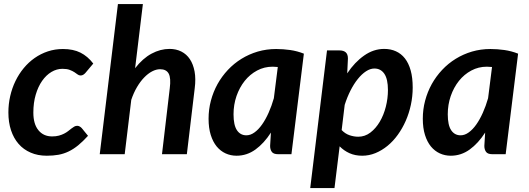

<svg xmlns="http://www.w3.org/2000/svg" viewBox="-20 -763 2616 950"><path d="M415.5 -91 384.5 -129C381.5 -132.3 378.1 -135.1 374.2 -137.2C370.4 -139.4 366.3 -140.5 362 -140.5C356.7 -140.5 351.8 -139.2 347.2 -136.5C342.8 -133.8 338 -130.6 333 -126.8C328 -122.9 322.7 -118.8 317 -114.2C311.3 -109.8 304.8 -105.6 297.2 -101.8C289.8 -97.9 281.2 -94.7 271.5 -92C261.8 -89.3 250.7 -88 238 -88C209.3 -88 186.7 -98.2 170 -118.8C153.3 -139.2 145 -168.3 145 -206C145 -238.3 148.9 -267.8 156.8 -294.5C164.6 -321.2 175.2 -344 188.5 -363C201.8 -382 217.2 -396.7 234.5 -407C251.8 -417.3 270 -422.5 289 -422.5C303.7 -422.5 315.6 -420.8 324.8 -417.2C333.9 -413.8 341.6 -410 347.8 -406C353.9 -402 359.2 -398.2 363.8 -394.8C368.2 -391.2 373.3 -389.5 379 -389.5C383.7 -389.5 388 -390.8 392 -393.2C396 -395.8 399.3 -398.5 402 -401.5L441.5 -448.5C423.2 -472.5 402.1 -490.5 378.2 -502.5C354.4 -514.5 325.5 -520.5 291.5 -520.5C265.2 -520.5 240.3 -516.6 216.8 -508.8C193.2 -500.9 171.5 -490 151.5 -476C131.5 -462 113.5 -445.3 97.5 -426C81.5 -406.7 67.8 -385.3 56.5 -362C45.2 -338.7 36.5 -313.8 30.5 -287.5C24.5 -261.2 21.5 -234.2 21.5 -206.5C21.5 -174.2 25.8 -144.8 34.5 -118.5C43.2 -92.2 55.7 -69.7 72 -51C88.3 -32.3 108.2 -17.9 131.8 -7.8C155.2 2.4 181.8 7.5 211.5 7.5C232.5 7.5 251.8 5.9 269.2 2.8C286.8 -0.4 303.5 -5.8 319.5 -13.5C335.5 -21.2 351.2 -31.3 366.8 -44C382.2 -56.7 398.5 -72.3 415.5 -91Z M473.5 0H597L629.5 -269C637.2 -292 646.5 -312.8 657.5 -331.5C668.5 -350.2 680.3 -366.1 693 -379.2C705.7 -392.4 718.8 -402.6 732.5 -409.8C746.2 -416.9 759.3 -420.5 772 -420.5C792.7 -420.5 806.9 -413.2 814.8 -398.5C822.6 -383.8 824.3 -359.8 820 -326.5L781.5 0H904.5L943.5 -326.5C947.5 -357.5 947.2 -385.1 942.8 -409.2C938.2 -433.4 930.5 -453.8 919.5 -470.2C908.5 -486.8 894.4 -499.3 877.2 -508C860.1 -516.7 840.7 -521 819 -521C788.7 -521 758.9 -513.2 729.8 -497.5C700.6 -481.8 673.5 -457.8 648.5 -425.5L687 -743H563.5Z M1422 0 1483.5 -497.5C1461.5 -506.2 1438.9 -512.2 1415.8 -515.5C1392.6 -518.8 1369.5 -520.5 1346.5 -520.5C1314.5 -520.5 1284.1 -516.2 1255.2 -507.8C1226.4 -499.2 1199.6 -487.3 1174.8 -472C1149.9 -456.7 1127.5 -438.3 1107.5 -417C1087.5 -395.7 1070.4 -372.2 1056.2 -346.8C1042.1 -321.2 1031.2 -294 1023.5 -265C1015.8 -236 1012 -206.2 1012 -175.5C1012 -144.8 1015.6 -118.1 1022.8 -95.2C1029.9 -72.4 1039.8 -53.4 1052.2 -38.2C1064.8 -23.1 1079.4 -11.7 1096.2 -4C1113.1 3.7 1131.2 7.5 1150.5 7.5C1184.5 7.5 1215.7 -2.8 1244 -23.2C1272.3 -43.7 1297.8 -71.7 1320.5 -107L1316.5 -41C1316.5 -29.3 1319.2 -19.6 1324.8 -11.8C1330.2 -3.9 1340.8 0 1356.5 0ZM1199 -93.5C1179.3 -93.5 1163.8 -101.8 1152.5 -118.5C1141.2 -135.2 1135.5 -161.5 1135.5 -197.5C1135.5 -229.2 1140.4 -259.2 1150.2 -287.8C1160.1 -316.2 1173.6 -341.2 1190.8 -362.8C1207.9 -384.2 1228.3 -401.3 1252 -414C1275.7 -426.7 1301.3 -433 1329 -433C1337 -433 1345.5 -432.5 1354.5 -431.5L1335 -277C1327.7 -251.3 1319 -227.3 1309 -205C1299 -182.7 1288.2 -163.2 1276.5 -146.8C1264.8 -130.2 1252.4 -117.2 1239.2 -107.8C1226.1 -98.2 1212.7 -93.5 1199 -93.5Z M1515 167.5H1635L1660.5 -39C1674.5 -24.7 1690.8 -13.3 1709.2 -5C1727.8 3.3 1748.7 7.5 1772 7.5C1794.7 7.5 1816.6 3.2 1837.8 -5.5C1858.9 -14.2 1878.8 -26.2 1897.5 -41.5C1916.2 -56.8 1933.1 -75 1948.2 -96C1963.4 -117 1976.5 -140 1987.5 -165C1998.5 -190 2007 -216.5 2013 -244.5C2019 -272.5 2022 -301 2022 -330C2022 -362.3 2018.7 -390.5 2012 -414.5C2005.3 -438.5 1995.8 -458.3 1983.5 -474C1971.2 -489.7 1956.3 -501.4 1939 -509.2C1921.7 -517.1 1902.3 -521 1881 -521C1846 -521 1812.9 -510.1 1781.8 -488.2C1750.6 -466.4 1722.7 -437 1698 -400L1701.5 -473.5C1701.5 -487.5 1697.9 -497.7 1690.8 -504C1683.6 -510.3 1673.5 -513.5 1660.5 -513.5H1598ZM1832.5 -424C1853.5 -424 1869.9 -415.2 1881.8 -397.8C1893.6 -380.2 1899.5 -353.5 1899.5 -317.5C1899.5 -289.8 1896 -262.2 1889 -234.8C1882 -207.2 1872 -182.5 1859 -160.5C1846 -138.5 1830.5 -120.7 1812.5 -107C1794.5 -93.3 1774.5 -86.5 1752.5 -86.5C1738.2 -86.5 1723.8 -89 1709.2 -94C1694.8 -99 1681.8 -107.5 1670.5 -119.5L1685.5 -244C1693.5 -269.3 1703.1 -293 1714.2 -315C1725.4 -337 1737.5 -356.1 1750.5 -372.2C1763.5 -388.4 1777 -401.1 1791 -410.2C1805 -419.4 1818.8 -424 1832.5 -424Z M2482 0 2543.5 -497.5C2521.5 -506.2 2498.9 -512.2 2475.8 -515.5C2452.6 -518.8 2429.5 -520.5 2406.5 -520.5C2374.5 -520.5 2344.1 -516.2 2315.2 -507.8C2286.4 -499.2 2259.6 -487.3 2234.8 -472C2209.9 -456.7 2187.5 -438.3 2167.5 -417C2147.5 -395.7 2130.4 -372.2 2116.2 -346.8C2102.1 -321.2 2091.2 -294 2083.5 -265C2075.8 -236 2072 -206.2 2072 -175.5C2072 -144.8 2075.6 -118.1 2082.8 -95.2C2089.9 -72.4 2099.8 -53.4 2112.2 -38.2C2124.8 -23.1 2139.4 -11.7 2156.2 -4C2173.1 3.7 2191.2 7.5 2210.5 7.5C2244.5 7.5 2275.7 -2.8 2304 -23.2C2332.3 -43.7 2357.8 -71.7 2380.5 -107L2376.5 -41C2376.5 -29.3 2379.2 -19.6 2384.8 -11.8C2390.2 -3.9 2400.8 0 2416.5 0ZM2259 -93.5C2239.3 -93.5 2223.8 -101.8 2212.5 -118.5C2201.2 -135.2 2195.5 -161.5 2195.5 -197.5C2195.5 -229.2 2200.4 -259.2 2210.2 -287.8C2220.1 -316.2 2233.6 -341.2 2250.8 -362.8C2267.9 -384.2 2288.3 -401.3 2312 -414C2335.7 -426.7 2361.3 -433 2389 -433C2397 -433 2405.5 -432.5 2414.5 -431.5L2395 -277C2387.7 -251.3 2379 -227.3 2369 -205C2359 -182.7 2348.2 -163.2 2336.5 -146.8C2324.8 -130.2 2312.4 -117.2 2299.2 -107.8C2286.1 -98.2 2272.7 -93.5 2259 -93.5Z"/></svg>

Font: Lato
Style: Bold Italic
Weight: 700
Italic angle: -7°
Designer: Lukasz Dziedzic
Foundry: tyPoland Lukasz Dziedzic
Version: Version 2.007; 2014-02-27